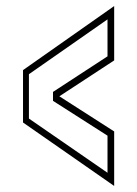

<svg xmlns="http://www.w3.org/2000/svg" viewBox="-20 -613 453 634"><path d="M357 1 56 -208.5V-381.5L357 -593V-413.5L176 -295L357 -179ZM335 -42.5V-165L155 -280V-309.5L335 -427V-549L75.5 -368V-221.5Z"/></svg>

Font: Tourney Expanded ExtraLight
Style: Regular
Weight: 200
Width: 7
Designer: Tyler Finck
Foundry: Etcetera Type Co
Version: Version 1.010; ttfautohint (v1.8.3)